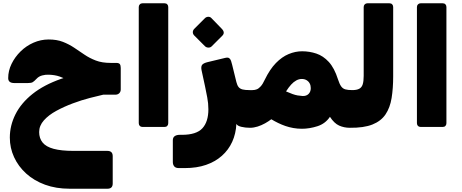

<svg xmlns="http://www.w3.org/2000/svg" viewBox="-20 -770 2820 1172"><path d="M405 382Q322 382 255 357.5Q188 333 140 289.5Q92 246 66 189.5Q40 133 40 70Q40 -4 74.5 -72.5Q109 -141 178.5 -196.5Q248 -252 354 -289Q460 -326 603 -336L614 -193Q579 -185 528.5 -172Q478 -159 424.5 -139Q371 -119 324 -93.5Q277 -68 248 -35.5Q219 -3 219 36Q219 74 240 100Q261 126 307.5 138.5Q354 151 428 151H635Q668 151 668 183V350Q668 382 636 382ZM591 -192V-220Q543 -220 508.5 -229.5Q474 -239 447.5 -252Q421 -265 396.5 -279Q372 -293 343.5 -303Q315 -313 277 -314Q258 -315 237.5 -309.5Q217 -304 204 -290Q188 -273 179 -268Q170 -263 149 -263H68Q30 -263 30 -293Q30 -338 50.5 -380Q71 -422 105.5 -456Q140 -490 184.5 -509.5Q229 -529 277 -529Q327 -529 364 -514.5Q401 -500 432.5 -479Q464 -458 495.5 -436.5Q527 -415 565 -400.5Q603 -386 655 -386H689Q706 -386 711.5 -378.5Q717 -371 717 -355V-224Q717 -210 708 -201Q699 -192 684 -192Z M850 5Q840 5 833.5 -1.5Q827 -8 827 -18V-727Q827 -737 833.5 -743.5Q840 -750 850 -750H984Q995 -750 1001 -743.5Q1007 -737 1007 -727V-18Q1007 -8 1001 -1.5Q995 5 984 5Z M1072 256Q1052 256 1043.5 245.5Q1035 235 1035 219V86Q1035 69 1046.5 61Q1058 53 1077 53H1090Q1179 53 1215.5 13Q1252 -27 1252 -103Q1252 -139 1245 -175.5Q1238 -212 1232 -241L1210 -343Q1206 -365 1214.5 -375Q1223 -385 1248 -391L1352 -416Q1371 -421 1379 -415Q1387 -409 1390.5 -398Q1394 -387 1397 -375L1423 -269Q1428 -249 1436.5 -238.5Q1445 -228 1460.5 -224Q1476 -220 1503 -220H1521Q1536 -220 1536 -205V-20Q1536 10 1506 10Q1477 10 1452.5 4Q1428 -2 1423 -14Q1420 46 1397.5 95.5Q1375 145 1334.5 181Q1294 217 1237.5 236.5Q1181 256 1109 256ZM1272 -487Q1264 -479 1251.5 -479.5Q1239 -480 1231 -488L1166 -553Q1157 -562 1157 -573.5Q1157 -585 1166 -594L1231 -659Q1239 -667 1251 -667.5Q1263 -668 1271 -659L1334 -594Q1356 -571 1337 -552Z M1823 16Q1796 16 1770.5 11.5Q1745 7 1722 -1Q1699 -9 1677.5 -19.5Q1656 -30 1636 -42Q1619 -29 1597.5 -17Q1576 -5 1552.5 2.5Q1529 10 1506 10Q1491 10 1491 -5V-190Q1491 -220 1521 -220Q1536 -220 1548 -225Q1560 -230 1572 -243.5Q1584 -257 1596 -283Q1627 -347 1664 -385Q1701 -423 1742 -440Q1783 -457 1824 -457Q1869 -457 1911 -443Q1953 -429 1987 -392Q2021 -355 2043 -286Q2052 -258 2062 -243.5Q2072 -229 2088 -224.5Q2104 -220 2130 -220Q2145 -220 2145 -205V-20Q2145 10 2115 10Q2080 10 2050 -3.5Q2020 -17 1994 -57Q1966 -15 1917.5 0.5Q1869 16 1823 16ZM1827 -184Q1850 -183 1863.5 -196.5Q1877 -210 1877 -232Q1877 -248 1870.5 -260.5Q1864 -273 1851.5 -280.5Q1839 -288 1822 -288Q1805 -288 1788.5 -279Q1772 -270 1757 -253.5Q1742 -237 1726 -212Q1749 -202 1765.5 -196Q1782 -190 1796.5 -187.5Q1811 -185 1827 -184Z M2115 10Q2100 10 2100 -5V-190Q2100 -220 2130 -220Q2157 -220 2172.5 -228Q2188 -236 2194 -255Q2200 -274 2200 -307V-727Q2200 -737 2206.5 -743.5Q2213 -750 2223 -750H2357Q2368 -750 2374 -743.5Q2380 -737 2380 -727V-304Q2380 -231 2370.5 -172Q2361 -113 2333.5 -72Q2306 -31 2253.5 -10Q2201 11 2115 10Z M2548 5Q2538 5 2531.5 -1.5Q2525 -8 2525 -18V-727Q2525 -737 2531.5 -743.5Q2538 -750 2548 -750H2682Q2693 -750 2699 -743.5Q2705 -737 2705 -727V-18Q2705 -8 2699 -1.5Q2693 5 2682 5Z"/></svg>

Font: Rubik Black
Style: Italic
Weight: 900
Italic angle: -12°
Designer: Hubert and Fischer
Foundry: Hubert and Fischer
Version: Version 2.300;gftools[0.9.30]